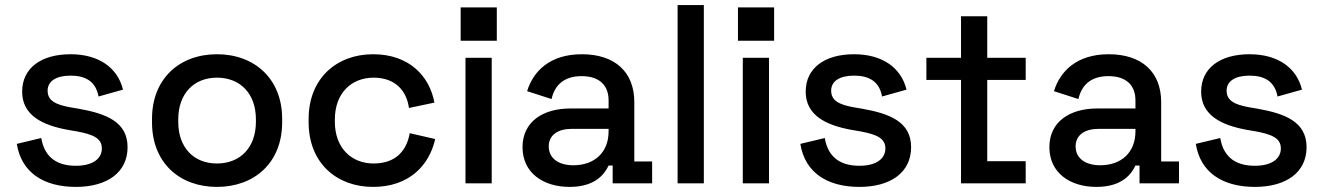

<svg xmlns="http://www.w3.org/2000/svg" viewBox="-20 -720 5195 754"><path d="M278 14C401 14 481 -43 481 -142C481 -242 396 -274 289 -293L254 -299C200 -309 167 -324 167 -364C167 -401 200 -423 257 -423C315 -423 356 -401 367 -341L463 -368C442 -454 368 -507 257 -507C142 -507 67 -453 67 -360C67 -267 147 -228 247 -210L282 -204C346 -192 380 -177 380 -137C380 -96 343 -69 278 -69C212 -69 156 -95 142 -178L46 -155C64 -42 152 14 278 14Z M832 14C980 14 1088 -82 1088 -239V-254C1088 -410 980 -507 832 -507C684 -507 577 -410 577 -254V-239C577 -82 684 14 832 14ZM680 -242V-251C680 -353 742 -415 832 -415C923 -415 985 -353 985 -251V-242C985 -139 922 -78 832 -78C742 -78 680 -139 680 -242Z M1445 14C1587 14 1666 -71 1689 -174L1589 -197C1577 -128 1534 -78 1447 -78C1361 -78 1295 -138 1295 -242V-251C1295 -355 1361 -415 1447 -415C1534 -415 1577 -362 1586 -296L1686 -317C1667 -421 1587 -507 1445 -507C1302 -507 1192 -412 1192 -253V-240C1192 -80 1302 14 1445 14Z M1808 0H1911V-493H1808ZM1789 -560H1931V-691H1789Z M2217 14C2319 14 2355 -38 2370 -70H2386V0H2541V-86H2471V-319C2471 -439 2393 -507 2265 -507C2139 -507 2074 -440 2050 -362L2146 -331C2158 -384 2193 -421 2264 -421C2336 -421 2370 -383 2370 -326V-294H2220C2112 -294 2032 -242 2032 -142C2032 -42 2112 14 2217 14ZM2135 -145C2135 -190 2171 -214 2226 -214H2370V-204C2370 -121 2314 -71 2232 -71C2171 -71 2135 -100 2135 -145Z M2641 0H2744V-700H2641Z M2897 0H3000V-493H2897ZM2878 -560H3020V-691H2878Z M3355 14C3478 14 3558 -43 3558 -142C3558 -242 3473 -274 3366 -293L3331 -299C3277 -309 3244 -324 3244 -364C3244 -401 3277 -423 3334 -423C3392 -423 3433 -401 3444 -341L3540 -368C3519 -454 3445 -507 3334 -507C3219 -507 3144 -453 3144 -360C3144 -267 3224 -228 3324 -210L3359 -204C3423 -192 3457 -177 3457 -137C3457 -96 3420 -69 3355 -69C3289 -69 3233 -95 3219 -178L3123 -155C3141 -42 3229 14 3355 14Z M3754 0H4008V-87H3857V-406H4008V-493H3857V-656H3754V-493H3618V-406H3754Z M4286 14C4388 14 4424 -38 4439 -70H4455V0H4610V-86H4540V-319C4540 -439 4462 -507 4334 -507C4208 -507 4143 -440 4119 -362L4215 -331C4227 -384 4262 -421 4333 -421C4405 -421 4439 -383 4439 -326V-294H4289C4181 -294 4101 -242 4101 -142C4101 -42 4181 14 4286 14ZM4204 -145C4204 -190 4240 -214 4295 -214H4439V-204C4439 -121 4383 -71 4301 -71C4240 -71 4204 -100 4204 -145Z M4908 14C5031 14 5111 -43 5111 -142C5111 -242 5026 -274 4919 -293L4884 -299C4830 -309 4797 -324 4797 -364C4797 -401 4830 -423 4887 -423C4945 -423 4986 -401 4997 -341L5093 -368C5072 -454 4998 -507 4887 -507C4772 -507 4697 -453 4697 -360C4697 -267 4777 -228 4877 -210L4912 -204C4976 -192 5010 -177 5010 -137C5010 -96 4973 -69 4908 -69C4842 -69 4786 -95 4772 -178L4676 -155C4694 -42 4782 14 4908 14Z"/></svg>

Font: Meta Space Medium
Style: Regular
Weight: 500
Designer: Meta Pool / Florian Karsten
Foundry: Meta Pool / Florian Karsten
Version: Version 2.000;Glyphs 3.1.1 (3137)